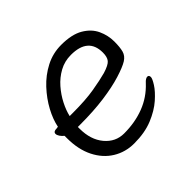

<svg xmlns="http://www.w3.org/2000/svg" viewBox="-127 -632 797 797"><g transform="rotate(-45 271.5 -234.0)"><path d="M127 -196V-186Q127 -121 160.5 -81Q194 -41 244 -41Q308 -41 361.5 -61.5Q415 -82 455 -125Q462 -133 468 -136.5Q474 -140 478 -140Q488 -140 488 -128Q488 -119 473.5 -96Q459 -73 429 -46.5Q399 -20 353 -1Q307 18 244 18Q193 18 151.5 -7.5Q110 -33 86 -81Q62 -129 62 -195V-209Q53 -216 47 -225Q41 -234 41 -241Q41 -254 60 -254Q61 -254 62 -254L67 -255Q69 -255 69 -255Q76 -291 97.5 -331Q119 -371 152 -406.5Q185 -442 227.5 -464Q270 -486 319 -486Q381 -486 417.5 -464.5Q454 -443 469.5 -409.5Q485 -376 485 -340Q485 -306 479.5 -286Q474 -266 454 -253.5Q434 -241 389 -227Q344 -213 281.5 -204.5Q219 -196 140 -196ZM155 -252Q229 -252 279 -260.5Q329 -269 362 -278Q398 -289 408.5 -302Q419 -315 419 -341Q419 -428 318 -428Q281 -428 250 -411Q219 -394 195.5 -367Q172 -340 156.5 -309.5Q141 -279 135 -252Z"/></g></svg>

Font: Klee One SemiBold
Style: Regular
Weight: 600
Designer: Fontworks Inc.
Foundry: Fontworks Inc.
Version: Version 1.00;January 12, 2022;FontCreator 13.0.0.2683 64-bit